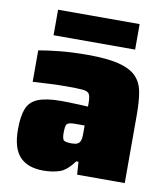

<svg xmlns="http://www.w3.org/2000/svg" viewBox="-79 -755 726 830"><g transform="rotate(10 283.5 -340.0)"><path d="M166 8Q98 8 63 -29Q28 -66 28 -149Q28 -206 41 -239.5Q54 -273 90 -287.5Q126 -302 193 -302Q204 -302 224 -301.5Q244 -301 267.5 -300Q291 -299 309 -298V-315Q309 -342 302.5 -353Q296 -364 273.5 -366Q251 -368 203 -368Q167 -368 128 -366Q89 -364 55 -362V-500Q93 -507 147.5 -512.5Q202 -518 269 -518Q359 -518 410.5 -504Q462 -490 486 -463Q510 -436 516.5 -395.5Q523 -355 523 -302V0H314L310 -56H300Q268 -12 236 -2Q204 8 166 8ZM267 -129Q284 -129 292.5 -133.5Q301 -138 305 -148Q308 -155 308.5 -165Q309 -175 309 -188V-215H269Q239 -215 232 -207.5Q225 -200 225 -168Q225 -146 230.5 -137.5Q236 -129 267 -129ZM109 -576V-688H467V-576Z"/></g></svg>

Font: Saira Black
Style: Regular
Weight: 900
Designer: Hector Gatti with collaboration of the Omnibus-Type team
Foundry: Omnibus-Type
Version: Version 1.100; ttfautohint (v1.8.3)